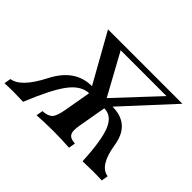

<svg xmlns="http://www.w3.org/2000/svg" viewBox="-138 -942 1193 1193"><g transform="rotate(45 458.0 -345.5)"><path d="M854.5 0Q811.5 -2 773.4 -2Q734.9 -2 686 0Q677.7 -175.8 646.5 -252Q615.2 -328.1 548.8 -328.1L517.1 -147Q512.2 -118.7 512.2 -99.1Q512.2 -71.8 527.1 -58.8Q542 -45.9 574.7 -44.4L566.9 0Q506.3 -4.4 425.3 -4.9Q344.2 -4.4 281.7 0L289.6 -44.4Q333 -46.4 353 -64.9Q373 -83.5 384.3 -147L416 -328.1Q347.2 -325.2 291 -250.5Q234.9 -175.8 163.6 0Q117.2 -2 80.1 -2Q42.5 -2 0 0L7.8 -44.4Q88.4 -55.2 168.9 -213.4Q249.5 -371.6 397.5 -371.6L218.3 -691.4H872.1L577.6 -371.6Q731 -371.6 755.9 -213.4Q780.8 -55.2 862.3 -44.4ZM514.6 -383.8 768.6 -655.3H365.7Z"/></g></svg>

Font: Kelvinch
Style: Bold Italic
Weight: 700
Italic angle: -10°
Designer: Paul James Miller
Foundry: High-Logic / Made with FontCreator
Version: Version 3.30 September 23, 2016